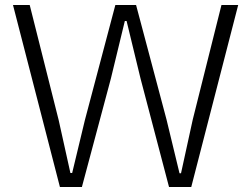

<svg xmlns="http://www.w3.org/2000/svg" viewBox="-20 -749 1006 769"><path d="M220 0 32 -729H99L215 -268L262 -56H269L320 -268L442 -729H525L647 -270L699 -55H705L752 -270L867 -729H934L746 0H657L543 -434L487 -665H480L424 -434L308 0Z"/></svg>

Font: Mona Sans ExtraLight Light
Style: Regular
Weight: 300
Version: Version 2.000